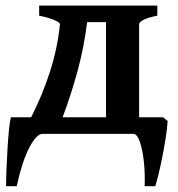

<svg xmlns="http://www.w3.org/2000/svg" viewBox="-20 -474 630 680"><path d="M557.6 -58.6 573.7 -45.4Q572.3 -19.5 566.9 14.2Q561.5 47.9 554.9 81.5Q548.3 115.2 541.5 143.1Q534.7 170.9 529.8 185.5H492.2Q494.1 141.1 489.5 98.4Q484.9 55.7 475.1 27.8Q465.3 0 452.1 0H130.9Q109.4 0 84 48.3Q58.6 96.7 39.1 185.5H1.5Q1.5 160.6 2.9 125.2Q4.4 89.8 6.6 53Q8.8 16.1 11.7 -13.9Q14.6 -43.9 18.6 -58.6H90.3Q129.9 -136.2 156.7 -219.2Q183.6 -302.2 192.4 -388.7Q191.4 -395 170.9 -403.6Q150.4 -412.1 118.7 -418.5V-454.1H537.1V-418.5Q504.4 -412.1 488.5 -403.8Q472.7 -395.5 472.7 -388.7V-58.6ZM355.5 -58.6V-395.5H288.6Q276.9 -302.7 253.9 -219.5Q231 -136.2 201.7 -58.6Z"/></svg>

Font: Gentium Plus
Style: Bold
Weight: 700
Designer: Victor Gaultney, Annie Olsen, Iska Routamaa, Becca Hirsbrunner
Foundry: SIL International
Version: Version 6.101